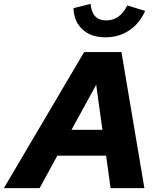

<svg xmlns="http://www.w3.org/2000/svg" viewBox="-74 -968 821 988"><path d="M-54 0 359 -700H551L669 0H495L472 -167H221L130 0ZM294 -300H453L421 -532ZM468 -776Q395 -776 351 -816Q307 -856 304 -926L392 -948Q396 -905 416 -884Q436 -863 473 -863Q543 -863 581 -940L673 -912Q644 -847 591 -811.5Q538 -776 468 -776Z"/></svg>

Font: Red Hat Text VF
Style: Italic
Weight: 400
Italic angle: -12°
Designer: Pentagram, MCKL
Foundry: Pentagram, MCKL
Version: Version 1.023